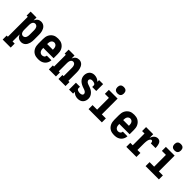

<svg xmlns="http://www.w3.org/2000/svg" viewBox="215 -2055 3571 3571"><g transform="rotate(45 2000.0 -270.0)"><path d="M31 215V110H62V-415H31V-520H186V-443Q193 -461 204 -477Q215 -493 230.5 -505Q246 -517 265 -522.5Q284 -528 303 -528Q327 -528 349.5 -520Q372 -512 389.5 -495.5Q407 -479 418 -458Q429 -437 435.5 -414Q442 -391 444 -367.5Q446 -344 446 -320V-200Q446 -176 444 -152.5Q442 -129 435.5 -106Q429 -83 418 -62Q407 -41 389.5 -24.5Q372 -8 349.5 0Q327 8 303 8Q284 8 265 2.5Q246 -3 230.5 -15Q215 -27 204 -43Q193 -59 186 -77V110H242V215ZM251 -97Q269 -97 284.5 -106.5Q300 -116 308 -131.5Q316 -147 319 -164.5Q322 -182 322 -200V-320Q322 -338 319 -355.5Q316 -373 308 -388.5Q300 -404 284.5 -413.5Q269 -423 251 -423Q240 -423 229 -418.5Q218 -414 210.5 -406Q203 -398 198 -387Q193 -376 190.5 -365Q188 -354 187 -342.5Q186 -331 186 -320V-200Q186 -189 187 -177.5Q188 -166 190.5 -155Q193 -144 198 -133Q203 -122 210.5 -114Q218 -106 229 -101.5Q240 -97 251 -97Z M752 8Q725 8 698 3Q671 -2 647 -15Q623 -28 604.5 -48.5Q586 -69 574.5 -94Q563 -119 558.5 -146Q554 -173 554 -200V-320Q554 -347 558 -374Q562 -401 573.5 -425.5Q585 -450 603.5 -470.5Q622 -491 645.5 -504.5Q669 -518 696 -523Q723 -528 750 -528Q777 -528 804 -523Q831 -518 854.5 -504.5Q878 -491 896.5 -470.5Q915 -450 926.5 -425.5Q938 -401 942 -374Q946 -347 946 -320V-209H675V-200Q675 -181 678 -163Q681 -145 690.5 -129Q700 -113 717 -103.5Q734 -94 752 -94Q765 -94 778 -97.5Q791 -101 801 -109Q811 -117 816.5 -129Q822 -141 823 -154H944Q943 -130 935.5 -107.5Q928 -85 915 -65.5Q902 -46 883.5 -31.5Q865 -17 843.5 -8Q822 1 799 4.5Q776 8 752 8ZM675 -311H825V-320Q825 -338 822 -356.5Q819 -375 810 -391Q801 -407 784.5 -416.5Q768 -426 750 -426Q732 -426 715.5 -416.5Q699 -407 690 -391Q681 -375 678 -356.5Q675 -338 675 -320Z M1031 0V-105H1062V-415H1031V-520H1186V-443Q1193 -461 1204 -477Q1215 -493 1230 -505Q1245 -517 1264 -522.5Q1283 -528 1302 -528Q1325 -528 1347.5 -519.5Q1370 -511 1386 -494Q1402 -477 1412 -456Q1422 -435 1428 -412.5Q1434 -390 1436 -366.5Q1438 -343 1438 -320V-105H1469V0H1283V-105H1314V-320Q1314 -331 1313 -342.5Q1312 -354 1309.5 -365Q1307 -376 1302.5 -386.5Q1298 -397 1290.5 -405.5Q1283 -414 1272 -418.5Q1261 -423 1250 -423Q1239 -423 1228 -418.5Q1217 -414 1209.5 -405.5Q1202 -397 1197.5 -386.5Q1193 -376 1190.5 -365Q1188 -354 1187 -342.5Q1186 -331 1186 -320V-105H1217V0Z M1796 8Q1778 8 1760.5 5Q1743 2 1726 -5Q1709 -12 1694.5 -22.5Q1680 -33 1668 -46V0H1562V-181H1668V-136Q1668 -128 1673.5 -121Q1679 -114 1686 -109.5Q1693 -105 1701 -102.5Q1709 -100 1717.5 -98Q1726 -96 1734.5 -95Q1743 -94 1751 -94Q1762 -94 1773 -96Q1784 -98 1794 -103Q1804 -108 1810.5 -117.5Q1817 -127 1817 -138Q1817 -154 1807 -167Q1797 -180 1783.5 -188Q1770 -196 1755 -201Q1740 -206 1725.5 -211Q1711 -216 1696.5 -222Q1682 -228 1668 -235.5Q1654 -243 1641 -252Q1628 -261 1617 -272Q1606 -283 1597 -296Q1588 -309 1582 -323.5Q1576 -338 1573 -353.5Q1570 -369 1570 -385Q1570 -412 1578.5 -439Q1587 -466 1605.5 -487Q1624 -508 1650.5 -518Q1677 -528 1705 -528Q1723 -528 1740.5 -524.5Q1758 -521 1774.5 -514.5Q1791 -508 1805.5 -497.5Q1820 -487 1832 -474V-520H1938V-339H1832V-384Q1832 -392 1826.5 -399Q1821 -406 1814 -410.5Q1807 -415 1799 -417.5Q1791 -420 1783 -422Q1775 -424 1766.5 -425Q1758 -426 1750 -426Q1740 -426 1729.5 -424Q1719 -422 1710 -416.5Q1701 -411 1696 -402Q1691 -393 1691 -382Q1691 -367 1700.5 -353.5Q1710 -340 1723.5 -332Q1737 -324 1752 -319Q1767 -314 1782 -309Q1797 -304 1811.5 -298Q1826 -292 1840 -285Q1854 -278 1866.5 -268.5Q1879 -259 1890 -248Q1901 -237 1910 -224Q1919 -211 1925.5 -196.5Q1932 -182 1935 -166.5Q1938 -151 1938 -136Q1938 -107 1928.5 -79.5Q1919 -52 1899.5 -31.5Q1880 -11 1852.5 -1.5Q1825 8 1796 8Z M2075 0V-105H2195V-415H2089V-520H2319V-105H2425V0ZM2250 -585Q2233 -585 2216 -590Q2199 -595 2187 -607Q2175 -619 2170 -636Q2165 -653 2165 -670Q2165 -687 2170 -704Q2175 -721 2187 -733Q2199 -745 2216 -750Q2233 -755 2250 -755Q2267 -755 2284 -750Q2301 -745 2313 -733Q2325 -721 2330 -704Q2335 -687 2335 -670Q2335 -653 2330 -636Q2325 -619 2313 -607Q2301 -595 2284 -590Q2267 -585 2250 -585Z M2752 8Q2725 8 2698 3Q2671 -2 2647 -15Q2623 -28 2604.5 -48.5Q2586 -69 2574.5 -94Q2563 -119 2558.5 -146Q2554 -173 2554 -200V-320Q2554 -347 2558 -374Q2562 -401 2573.5 -425.5Q2585 -450 2603.5 -470.5Q2622 -491 2645.5 -504.5Q2669 -518 2696 -523Q2723 -528 2750 -528Q2777 -528 2804 -523Q2831 -518 2854.5 -504.5Q2878 -491 2896.5 -470.5Q2915 -450 2926.5 -425.5Q2938 -401 2942 -374Q2946 -347 2946 -320V-209H2675V-200Q2675 -181 2678 -163Q2681 -145 2690.5 -129Q2700 -113 2717 -103.5Q2734 -94 2752 -94Q2765 -94 2778 -97.5Q2791 -101 2801 -109Q2811 -117 2816.5 -129Q2822 -141 2823 -154H2944Q2943 -130 2935.5 -107.5Q2928 -85 2915 -65.5Q2902 -46 2883.5 -31.5Q2865 -17 2843.5 -8Q2822 1 2799 4.5Q2776 8 2752 8ZM2675 -311H2825V-320Q2825 -338 2822 -356.5Q2819 -375 2810 -391Q2801 -407 2784.5 -416.5Q2768 -426 2750 -426Q2732 -426 2715.5 -416.5Q2699 -407 2690 -391Q2681 -375 2678 -356.5Q2675 -338 2675 -320Z M3068 0V-105H3132V-415H3068V-520H3256V-424Q3263 -444 3273 -463Q3283 -482 3298 -497Q3313 -512 3333 -520Q3353 -528 3374 -528Q3391 -528 3407.5 -521Q3424 -514 3435 -500.5Q3446 -487 3452 -470.5Q3458 -454 3461.5 -437Q3465 -420 3466.5 -402.5Q3468 -385 3468 -368H3344Q3344 -377 3343 -385.5Q3342 -394 3339 -402.5Q3336 -411 3329 -417Q3322 -423 3313 -423Q3299 -423 3288.5 -412Q3278 -401 3272.5 -388Q3267 -375 3264 -361Q3261 -347 3259.5 -332.5Q3258 -318 3257 -304Q3256 -290 3256 -276V-105H3334V0Z M3575 0V-105H3695V-415H3589V-520H3819V-105H3925V0ZM3750 -585Q3733 -585 3716 -590Q3699 -595 3687 -607Q3675 -619 3670 -636Q3665 -653 3665 -670Q3665 -687 3670 -704Q3675 -721 3687 -733Q3699 -745 3716 -750Q3733 -755 3750 -755Q3767 -755 3784 -750Q3801 -745 3813 -733Q3825 -721 3830 -704Q3835 -687 3835 -670Q3835 -653 3830 -636Q3825 -619 3813 -607Q3801 -595 3784 -590Q3767 -585 3750 -585Z"/></g></svg>

Font: Iosevka Curly Slab Extrabold
Style: Regular
Weight: 800
Monospace: yes
Designer: Belleve Invis
Foundry: Belleve Invis
Version: Version 22.1.2; ttfautohint (v1.8.4)